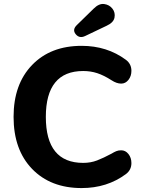

<svg xmlns="http://www.w3.org/2000/svg" viewBox="-20 -947 718 976"><path d="M395 9Q237 9 143 -88.5Q49 -186 49 -353Q49 -519 143 -616.5Q237 -714 395 -714Q524 -714 620 -643Q648 -622 648 -587Q648 -560 633 -541Q618 -522 596 -522Q573 -522 547 -539Q508 -564 474.5 -575Q441 -586 403 -586Q308 -586 260.5 -527.5Q213 -469 213 -353Q213 -236 260.5 -177.5Q308 -119 403 -119Q441 -119 473.5 -131.5Q506 -144 547 -166Q560 -174 571 -178.5Q582 -183 596 -183Q618 -183 633 -164Q648 -145 648 -118Q648 -83 620 -62Q524 9 395 9ZM413 -764Q384 -750 365 -773Q346 -796 371 -820L456 -903Q483 -930 509.5 -926.5Q536 -923 551.5 -903Q567 -883 562 -857.5Q557 -832 522 -816Z"/></svg>

Font: Nunito VF Beta Light
Style: Regular
Weight: 300
Designer: Vernon Adams
Foundry: newtypography
Version: Version 3.001